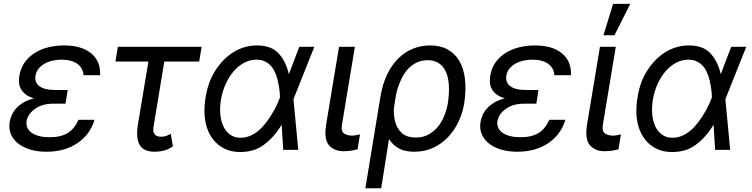

<svg xmlns="http://www.w3.org/2000/svg" viewBox="-20 -793 3980 1016"><path d="M31.2 -147.7Q34.1 -164.8 41.9 -183.1Q49.7 -201.3 64.6 -218.4Q79.5 -235.4 102.8 -249.6Q126.1 -263.8 159.8 -272.7Q131 -281.2 114.3 -294.7Q97.7 -308.2 89.7 -324.4Q81.7 -340.6 80.8 -358.1Q79.9 -375.7 82.4 -392Q89.8 -435.4 112.7 -465.7Q135.7 -496.1 168.1 -515.4Q200.6 -534.8 239.7 -543.7Q278.8 -552.6 318.2 -552.6Q411.6 -552.6 462 -511Q512.8 -469.5 509.9 -394.9H421.9Q420.8 -413.7 412.8 -428.8Q404.8 -443.9 390.1 -454.7Q375.4 -465.6 354 -471.4Q332.7 -477.3 305.4 -477.3Q284.4 -477.3 261.9 -472.8Q239.3 -468.4 219.8 -458.3Q200.3 -448.2 186.1 -432Q171.9 -415.8 167.6 -392Q165.1 -375 170.1 -361.2Q175.1 -347.3 188 -337.4Q201 -327.4 221.9 -322.1Q242.9 -316.8 272.7 -316.8H338.1L329.5 -261.4H329.2L326.7 -244.3H261.4Q203.5 -244.3 165.8 -217.3Q127.5 -190.3 120.7 -152Q115.1 -113.3 148.1 -90.2Q181.8 -66.8 242.9 -66.8Q302.6 -66.8 338.8 -89.5Q375 -112.2 394.9 -159.1H480.1Q458.1 -82.4 390.6 -36.2Q323.2 9.9 225.9 9.9Q178.6 9.9 140.1 -1.6Q101.6 -13.1 75.5 -33.9Q49.4 -54.7 37.5 -83.6Q25.6 -112.6 31.2 -147.7Z M603.7 -545.5H1046.9L1034.1 -467.3H849.4L794 -132.1Q788 -101.2 794.7 -88.1Q797.9 -81.7 802.7 -77.9Q807.5 -74.2 813.2 -72.3Q818.9 -70.3 824.9 -70Q831 -69.6 836.6 -69.6Q849.4 -69.6 862.2 -74.8Q875 -79.9 883.5 -85.2L894.9 -18.5Q868.6 -0.7 845 4.6Q821.4 9.9 798.3 9.9Q770.6 9.9 751.1 1.8Q731.5 -6.4 720.3 -24Q709.2 -41.5 706.5 -69.2Q703.8 -96.9 710.2 -136.4L765.3 -467.3H590.9Z M1068.2 -278.4Q1074.6 -319.2 1087.2 -354.2Q1099.8 -389.2 1120 -420.5Q1139.9 -451.3 1164.1 -475.9Q1188.2 -500.4 1215.9 -517.4Q1243.6 -534.4 1274.7 -543.5Q1305.8 -552.6 1339.5 -552.6Q1416.2 -552.6 1454.9 -509.6Q1493.6 -466.6 1508.5 -400.6L1563.9 -545.5H1643.5L1534.1 -271.3L1533 -267.4L1558.2 0H1478.7L1470.5 -133.2Q1431.1 -67.5 1377.5 -27.7Q1348.7 -6.4 1317.8 2.5Q1286.9 11.4 1251.4 11.4Q1215.9 11.4 1187.7 1.8Q1159.4 -7.8 1136 -26.6Q1089.5 -64.3 1071.7 -128.9Q1054 -193.5 1068.2 -278.4ZM1252.8 -63.9Q1273.1 -63.9 1291.5 -69.8Q1310 -75.6 1326.7 -86.1Q1343.4 -96.6 1358.3 -111Q1373.2 -125.4 1386.4 -142.4Q1399.5 -159.4 1410.9 -177Q1422.2 -194.6 1431.6 -211.6Q1441.1 -228.7 1448.2 -244.7Q1455.3 -260.7 1460.2 -274.1L1461.6 -278.1V-279.8Q1461.3 -292.3 1459.9 -307Q1458.5 -321.7 1455.8 -337.7Q1453.1 -353.7 1448.9 -370.4Q1444.6 -387.1 1438.2 -403.1Q1431.8 -419 1422.8 -432.7Q1413.7 -446.4 1401.3 -456.1Q1388.8 -465.9 1372.9 -471.6Q1356.9 -477.3 1336.6 -477.3Q1303.6 -477.3 1273.3 -461.5Q1242.9 -445.7 1218 -417.6Q1193.2 -389.6 1175.2 -350.7Q1157.3 -311.8 1149.1 -265.6Q1142.4 -222.7 1146.1 -185.7Q1149.9 -148.8 1163.4 -121.8Q1176.8 -94.8 1199.4 -79.4Q1221.9 -63.9 1252.8 -63.9Z M1706 -134.9 1774.1 -545.5H1858L1789.8 -134.9Q1783.4 -96.6 1801.8 -85.9Q1820 -75.3 1842.3 -75.3Q1847.7 -75.3 1853.9 -76Q1860.1 -76.7 1865.9 -77.8Q1871.8 -78.8 1876.8 -80.1Q1881.7 -81.3 1884.9 -82.4L1872.2 -2.8Q1860.4 0.4 1842.2 3.7Q1823.9 7.1 1798.3 7.1Q1748.6 7.1 1720.9 -24.5Q1693.2 -56.1 1706 -134.9Z M1913.4 203.1 1992.9 -279.8Q2004.3 -348.7 2029.1 -399.9Q2054 -451 2088.8 -484.9Q2123.6 -518.8 2166.2 -535.7Q2208.8 -552.6 2255.7 -552.6Q2309.7 -552.6 2348.4 -531.4Q2387.1 -510.3 2410.2 -471.2Q2433.2 -432.2 2440.2 -377.1Q2447.1 -322.1 2437.5 -254.3L2436.1 -244.3Q2427.6 -193.9 2405.7 -147.9Q2383.9 -101.9 2350.3 -66.8Q2316.8 -31.6 2271.8 -10.8Q2226.9 9.9 2171.9 9.9Q2122.9 9.9 2090.7 -7.6Q2058.6 -25.2 2038.4 -57.2L1997.2 203.1ZM2070.3 -152.3Q2078.8 -115.4 2104.8 -90.6Q2131 -65.3 2180.4 -65.3Q2218 -65.3 2246.8 -80.8Q2275.6 -96.2 2296.3 -121.3Q2317.1 -146.3 2330.3 -178.6Q2343.4 -210.9 2349.4 -244.3L2350.9 -254.3Q2357.6 -301.1 2355.3 -341.4Q2353 -381.7 2340.2 -411.4Q2327.4 -441.1 2303.4 -457.7Q2279.5 -474.4 2242.9 -474.4Q2217.7 -474.4 2196.4 -466.6Q2175.1 -458.8 2157.5 -445.1Q2139.9 -431.5 2126.2 -412.6Q2112.6 -393.8 2102.3 -371.8Q2092 -349.1 2084.7 -326.5Q2077.4 -304 2073.9 -281.2L2064.6 -222.7Q2061.8 -186.8 2070.3 -152.3Z M2522.7 -147.7Q2525.6 -164.8 2533.4 -183.1Q2541.2 -201.3 2556.1 -218.4Q2571 -235.4 2594.3 -249.6Q2617.5 -263.8 2651.3 -272.7Q2622.5 -281.2 2605.8 -294.7Q2589.1 -308.2 2581.1 -324.4Q2573.2 -340.6 2572.3 -358.1Q2571.4 -375.7 2573.9 -392Q2581.3 -435.4 2604.2 -465.7Q2627.1 -496.1 2659.6 -515.4Q2692.1 -534.8 2731.2 -543.7Q2770.2 -552.6 2809.7 -552.6Q2903.1 -552.6 2953.5 -511Q3004.3 -469.5 3001.4 -394.9H2913.4Q2912.3 -413.7 2904.3 -428.8Q2896.3 -443.9 2881.6 -454.7Q2866.8 -465.6 2845.5 -471.4Q2824.2 -477.3 2796.9 -477.3Q2775.9 -477.3 2753.4 -472.8Q2730.8 -468.4 2711.3 -458.3Q2691.8 -448.2 2677.6 -432Q2663.4 -415.8 2659.1 -392Q2656.6 -375 2661.6 -361.2Q2666.5 -347.3 2679.5 -337.4Q2692.5 -327.4 2713.4 -322.1Q2734.4 -316.8 2764.2 -316.8H2829.5L2821 -261.4H2820.7L2818.2 -244.3H2752.8Q2695 -244.3 2657.3 -217.3Q2619 -190.3 2612.2 -152Q2606.5 -113.3 2639.6 -90.2Q2673.3 -66.8 2734.4 -66.8Q2794 -66.8 2830.3 -89.5Q2866.5 -112.2 2886.4 -159.1H2971.6Q2949.6 -82.4 2882.1 -36.2Q2814.6 9.9 2717.3 9.9Q2670.1 9.9 2631.6 -1.6Q2593 -13.1 2566.9 -33.9Q2540.8 -54.7 2528.9 -83.6Q2517 -112.6 2522.7 -147.7Z M3086.6 -134.9 3154.8 -545.5H3238.6L3170.5 -134.9Q3164.1 -96.6 3182.5 -85.9Q3200.6 -75.3 3223 -75.3Q3228.3 -75.3 3234.6 -76Q3240.8 -76.7 3246.6 -77.8Q3252.5 -78.8 3257.5 -80.1Q3262.4 -81.3 3265.6 -82.4L3252.8 -2.8Q3241.1 0.4 3222.8 3.7Q3204.5 7.1 3179 7.1Q3129.3 7.1 3101.6 -24.5Q3073.9 -56.1 3086.6 -134.9ZM3224.4 -772.7H3315.3L3231.5 -606.5H3173.3Z M3353.7 -278.4Q3360.1 -319.2 3372.7 -354.2Q3385.3 -389.2 3405.5 -420.5Q3425.4 -451.3 3449.6 -475.9Q3473.7 -500.4 3501.4 -517.4Q3529.1 -534.4 3560.2 -543.5Q3591.3 -552.6 3625 -552.6Q3701.7 -552.6 3740.4 -509.6Q3779.1 -466.6 3794 -400.6L3849.4 -545.5H3929L3819.6 -271.3L3818.5 -267.4L3843.8 0H3764.2L3756 -133.2Q3716.6 -67.5 3663 -27.7Q3634.2 -6.4 3603.3 2.5Q3572.4 11.4 3536.9 11.4Q3501.4 11.4 3473.2 1.8Q3445 -7.8 3421.5 -26.6Q3375 -64.3 3357.2 -128.9Q3339.5 -193.5 3353.7 -278.4ZM3538.4 -63.9Q3558.6 -63.9 3577.1 -69.8Q3595.5 -75.6 3612.2 -86.1Q3628.9 -96.6 3643.8 -111Q3658.7 -125.4 3671.9 -142.4Q3685 -159.4 3696.4 -177Q3707.7 -194.6 3717.2 -211.6Q3726.6 -228.7 3733.7 -244.7Q3740.8 -260.7 3745.7 -274.1L3747.2 -278.1V-279.8Q3746.8 -292.3 3745.4 -307Q3744 -321.7 3741.3 -337.7Q3738.6 -353.7 3734.4 -370.4Q3730.1 -387.1 3723.7 -403.1Q3717.3 -419 3708.3 -432.7Q3699.2 -446.4 3686.8 -456.1Q3674.4 -465.9 3658.4 -471.6Q3642.4 -477.3 3622.2 -477.3Q3589.1 -477.3 3558.8 -461.5Q3528.4 -445.7 3503.6 -417.6Q3478.7 -389.6 3460.8 -350.7Q3442.8 -311.8 3434.7 -265.6Q3427.9 -222.7 3431.6 -185.7Q3435.4 -148.8 3448.9 -121.8Q3462.4 -94.8 3484.9 -79.4Q3507.5 -63.9 3538.4 -63.9Z"/></svg>

Font: Inter P
Style: Italic
Weight: 400
Italic angle: -9.40001°
Designer: Rasmus Andersson
Foundry: rsms
Version: Version 3.018;git-588b23468